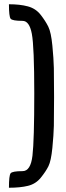

<svg xmlns="http://www.w3.org/2000/svg" viewBox="-20 -777 309 902"><path d="M22 105Q22 47 30 37Q38 27 86 27Q124 27 132.5 -45.5Q141 -118 141 -338Q141 -558 129.5 -618.5Q118 -679 86 -679Q38 -679 30 -689Q22 -699 22 -757Q74 -757 111 -747Q148 -737 171 -707.5Q194 -678 207 -651.5Q220 -625 226 -563Q232 -501 233 -457.5Q234 -414 234 -321Q234 -228 233 -185.5Q232 -143 226 -82Q220 -21 207.5 4Q195 29 171.5 58Q148 87 111.5 96Q75 105 22 105Z"/></svg>

Font: Economica
Style: Bold
Weight: 700
Designer: Vicente Lamonaca
Foundry: Vicente Lamonaca
Version: Version 1.100